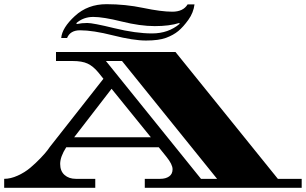

<svg xmlns="http://www.w3.org/2000/svg" viewBox="-34 -899 1464 919"><path d="M1410 -43V0H659V-43H733Q759 -43 775.5 -54.5Q792 -66 792 -89Q792 -112 763 -148L726 -194H283Q254 -149 254 -114.5Q254 -80 275 -61.5Q296 -43 329 -43H422V0H-14V-43Q17 -43 51 -58.5Q85 -74 111 -96Q137 -118 159 -141Q181 -164 192.5 -179Q204 -194 204 -195L461 -522L436 -553Q412 -582 385.5 -594.5Q359 -607 313 -607H234V-650H806L1296 -43ZM321 -242H688L500 -474ZM928 -43H1005L550 -607H473ZM824 -789Q777 -774 707 -774Q637 -774 548.5 -796Q460 -818 412.5 -818Q365 -818 331 -788L334 -784Q357 -789 384 -789Q411 -789 513.5 -764Q616 -739 694 -739Q772 -739 826 -785ZM349 -754Q302 -754 287 -717H259Q263 -766 324.5 -822.5Q386 -879 476 -879Q566 -879 652 -861Q738 -843 790.5 -843Q843 -843 864 -878H897Q892 -838 867.5 -804Q843 -770 819.5 -750.5Q796 -731 761 -718Q726 -705 665 -705Q604 -705 507.5 -729.5Q411 -754 349 -754Z"/></svg>

Font: Diplomata SC
Style: Regular
Weight: 400
Width: 7
Designer: Eduardo Rodriguez Tunni
Foundry: Eduardo Rodriguez Tunni
Version: Version 1.001